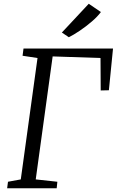

<svg xmlns="http://www.w3.org/2000/svg" viewBox="-20 -1001 621 1021"><path d="M18 0 22.5 -34.5 90.5 -47 179.5 -692.5 100 -704.5 105 -743H581L559 -521L515.5 -520L514.5 -692.5L260 -701L170 -47L285 -34.5L281.5 0ZM346 -803 309 -828 452 -981 516.5 -937Q499.5 -913.5 468.5 -886.8Q437.5 -860 404 -837.5Q370.5 -815 346 -803Z"/></svg>

Font: Merriweather 20pt Light
Style: Italic
Weight: 300
Italic angle: -7.8°
Version: Version 2.101